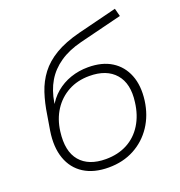

<svg xmlns="http://www.w3.org/2000/svg" viewBox="-131 -834 894 953"><g transform="rotate(-20 315.5 -357.0)"><path d="M283 8Q205 8 153 -25Q101 -58 79.5 -119Q58 -180 71 -263L84 -341Q93 -402 110 -453.5Q127 -505 158.5 -546.5Q190 -588 242 -619Q294 -650 372 -670L580 -722L591 -680L366 -624Q298 -607 250.5 -574.5Q203 -542 175.5 -495.5Q148 -449 138 -387L135 -364H128Q150 -407 184.5 -436Q219 -465 262.5 -480Q306 -495 355 -495Q429 -495 478.5 -464Q528 -433 550.5 -376.5Q573 -320 563 -243Q553 -169 515.5 -112.5Q478 -56 418.5 -24Q359 8 283 8ZM284 -36Q348 -36 397 -62Q446 -88 476.5 -137Q507 -186 515 -252Q528 -347 482.5 -399.5Q437 -452 346 -452Q283 -452 234.5 -425.5Q186 -399 155.5 -352Q125 -305 117 -242Q104 -141 148.5 -88.5Q193 -36 284 -36Z"/></g></svg>

Font: Nunito Sans 10pt SemiExpanded ExtraLight
Style: Italic
Weight: 250
Width: 6
Italic angle: -9°
Designer: Vernon Adams
Foundry: Vernon Adams
Version: Version 3.101;gftools[0.9.27]